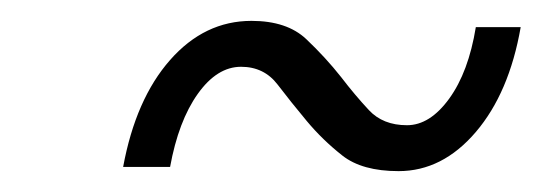

<svg xmlns="http://www.w3.org/2000/svg" viewBox="-20 -520 519 184"><path d="M221 -500Q255 -500 273.5 -482.5Q292 -465 307 -446Q320 -429 333.5 -414.5Q347 -400 370 -400Q392 -400 410.5 -425.5Q429 -451 436 -494H479Q468 -431 436 -393.5Q404 -356 362 -356Q327 -356 308 -371Q289 -386 274 -404Q259 -422 246 -439Q233 -456 211 -456Q188 -456 169.5 -430Q151 -404 143 -360H98Q110 -425 143 -462.5Q176 -500 221 -500Z"/></svg>

Font: Overused Grotesk Light
Style: Italic
Weight: 300
Italic angle: -10°
Version: Version 0.003